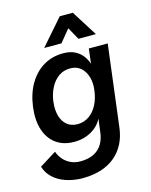

<svg xmlns="http://www.w3.org/2000/svg" viewBox="-140 -825 903 1148"><g transform="rotate(-15 312.0 -250.5)"><path d="M399 -6 409 -85Q394 -55 368 -33.5Q342 -12 308.5 0Q275 12 235 12Q169 12 124 -20Q79 -52 59 -111Q39 -170 49 -252Q60 -336 95.5 -395Q131 -454 184.5 -485.5Q238 -517 305 -517Q348 -517 377 -502.5Q406 -488 424 -464.5Q442 -441 451 -413L462 -505H579L517 -6Q508 73 469.5 127Q431 181 369 208Q307 235 224 235Q170 234 124 218.5Q78 203 46.5 173.5Q15 144 3 104L107 39Q115 64 133.5 86Q152 108 179 121Q206 134 239 134Q310 134 350.5 98.5Q391 63 399 -6ZM283 -85Q322 -86 352.5 -107Q383 -128 403 -166Q423 -204 429 -252Q436 -300 424.5 -337.5Q413 -375 387.5 -397Q362 -419 323 -419Q282 -419 251 -397Q220 -375 200.5 -337Q181 -299 175 -253Q169 -203 179.5 -165.5Q190 -128 216 -106.5Q242 -85 283 -85ZM205 -577 344 -736H425L525 -577H417L349 -700H413L312 -577Z"/></g></svg>

Font: Inclusive Sans SemiBold
Style: Italic
Weight: 600
Italic angle: -7°
Designer: Olivia King
Foundry: Olivia King
Version: Version 2.004